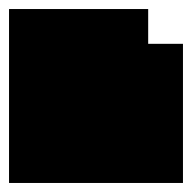

<svg xmlns="http://www.w3.org/2000/svg" viewBox="-20 -790 425 425"><path d="M0 -385V-770H308V-693H385V-385Z"/></svg>

Font: Coral Pixels
Style: Regular
Weight: 400
Designer: Tanukizamurai
Foundry: TanukiFont
Version: Version 1.000; ttfautohint (v1.8.4.7-5d5b)